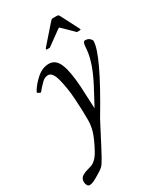

<svg xmlns="http://www.w3.org/2000/svg" viewBox="-234 -665 873 1035"><g transform="rotate(-30 203.0 -147.5)"><path d="M170.9 -457Q165 -457 165 -459.6Q165 -462.2 166 -463.7Q167 -465.3 168.6 -467.2Q170.2 -469 170.9 -470L262 -574Q270.3 -583.7 272.9 -585.3Q275.6 -586.9 283.9 -586.9H304Q312 -586.9 314.9 -585Q317.9 -583 323 -573L376 -470Q379.9 -462.2 379.9 -459.6Q379.9 -457 370.1 -457H357.9Q355 -457 352.7 -460Q350.3 -462.9 349.1 -464.1L289.1 -522.9Q286.1 -525.9 284.4 -525.9Q282.7 -525.9 278.1 -522.9L197 -464.1Q188.2 -457 186 -457ZM161.9 47.9Q170.9 14.9 170.9 -17.1Q170.9 -49.1 169.8 -80.8Q168.7 -112.5 166.3 -150Q163.8 -187.5 158.8 -219Q153.8 -250.5 147 -277.1Q132.3 -334 105 -334Q84 -334 67.9 -318.5Q51.8 -303 43.9 -293.8Q36.1 -284.7 31 -278.3Q25.9 -272 24 -272Q22.2 -272 14.2 -276Q6.1 -280 6.1 -283.1Q6.1 -286.1 12.7 -296.8Q19.3 -307.4 31.7 -322.3Q44.2 -337.2 59.6 -351.1Q96.7 -385 138.3 -385Q179.9 -385 199.8 -338.9Q219.7 -292.7 226.3 -193.1Q228 -169.2 232.9 -54Q240 -67.6 259.8 -104Q279.5 -140.4 291 -162.6Q346.2 -268.1 354 -342.8Q355 -353.3 356.4 -369.6Q358.6 -397 371.1 -397Q389.2 -397 399.5 -387.3Q409.9 -377.7 409.9 -371.1Q409.9 -289.3 231 9L220.9 28.1Q151.6 162.4 132.7 196.2Q113.8 230 103.9 239Q94 248 85 253.5Q75.9 259 66.7 264.6Q57.4 270.3 53 272.9Q48.6 275.6 40.4 280Q32.2 284.4 26.9 286.6Q13.2 292 3.8 292Q-5.6 292 -10.9 282.1Q-16.1 272.2 -16.1 261.1Q-16.1 250 -11.5 241.3Q-6.8 232.7 2.6 227.2Q12 221.7 20 218.6Q28.1 215.6 41.6 211.9Q55.2 208.3 64.9 204.6Q74.7 200.9 89.1 187.4Q103.5 173.8 117.6 148.2Q131.6 122.6 143.9 95.5Q156.2 68.4 161.9 47.9Z"/></g></svg>

Font: Fanwood Text
Style: Italic
Weight: 400
Italic angle: -9°
Version: Version 1.101